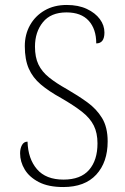

<svg xmlns="http://www.w3.org/2000/svg" viewBox="-20 -744 502 774"><path d="M235 10Q175 10 136.5 -10Q98 -30 79.5 -61Q61 -92 61 -126Q61 -145 68.5 -159Q76 -173 91 -173Q93 -104 129 -62Q165 -20 236 -20Q305 -20 339 -59Q373 -98 373 -166Q373 -208 358 -238Q343 -268 310.5 -293.5Q278 -319 226 -349Q177 -376 144.5 -403.5Q112 -431 96 -467.5Q80 -504 80 -558Q80 -605 101 -642.5Q122 -680 160 -702Q198 -724 249 -724Q296 -724 330 -708Q364 -692 382.5 -667Q401 -642 401 -613Q401 -569 368 -569Q368 -627 337.5 -660.5Q307 -694 248 -694Q185 -694 153 -654.5Q121 -615 121 -556Q121 -513 135 -484Q149 -455 177.5 -432Q206 -409 249 -385Q294 -359 331.5 -332Q369 -305 391.5 -268Q414 -231 414 -174Q414 -90 368 -40Q322 10 235 10Z"/></svg>

Font: Noto Serif Tamil SemiCondensed ExtraLight
Style: Regular
Weight: 200
Width: 4
Designer: Indian Type Foundry, Tom Grace, and the Monotype Design Team
Foundry: Monotype Imaging Inc.
Version: Version 2.004; ttfautohint (v1.8.4.7-5d5b)